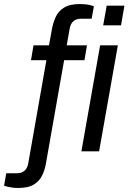

<svg xmlns="http://www.w3.org/2000/svg" viewBox="-101 -751 637 953"><path d="M-11.2 182Q-24.9 182 -37.8 180.5Q-50.7 178.9 -61.7 176.3Q-72.7 173.8 -80.8 170.7L-69.9 109.1H-18.5Q6.3 109.1 20.7 96.5Q35.1 83.8 39.1 60.4L129.3 -452.2H52.8L65.3 -526H142.2L157 -607.7Q162.5 -638.1 175.3 -666.4Q188 -694.7 216.3 -712.8Q244.6 -731 296.1 -731Q309.2 -731 321.9 -729.7Q334.6 -728.4 345.8 -725.8Q357 -723.2 365.1 -719.7L353.8 -658.1H301.9Q277.2 -658.1 263.2 -645.7Q249.3 -633.3 244.8 -609.4L230.2 -526H330.7L318.2 -452.2H217.3L126.9 61Q121.8 90.9 108.8 118.7Q95.8 146.6 67.9 164.3Q40.1 182 -11.2 182ZM411.2 -625.4 428.6 -723H516.6L499.8 -625.4ZM303 0 396 -526H484L391 0Z"/></svg>

Font: Archivo Variable SemiBold
Style: Italic
Weight: 600
Italic angle: -10°
Designer: Hector Gatti
Foundry: Omnibus-Type
Version: Version 2.001